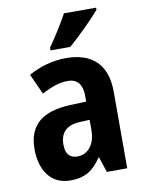

<svg xmlns="http://www.w3.org/2000/svg" viewBox="-87 -827 682 899"><g transform="rotate(-10 254.5 -378.0)"><path d="M433 -756V-766H280C256 -721 222 -667 188 -619V-606H282C330 -647 403 -720 433 -756ZM252 -558C190 -558 127 -540 74 -510L118 -413C165 -438 202 -451 243 -451C289 -451 311 -421 311 -368V-341L233 -338C102 -332 34 -279 34 -163C34 -65 81 10 174 10C246 10 285 -17 322 -73H325L349 0H446V-363C446 -494 377 -558 252 -558ZM268 -252 312 -254V-205C312 -137 276 -95 227 -95C192 -95 171 -114 171 -161C171 -216 200 -250 268 -252Z"/></g></svg>

Font: Noto Sans Gujarati UI Condensed
Style: Bold
Weight: 700
Width: 3
Designer: Jelle Bosma - Monotype Design Team, Universal Thirst
Foundry: Monotype Imaging Inc.
Version: Version 2.106